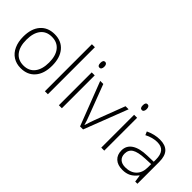

<svg xmlns="http://www.w3.org/2000/svg" viewBox="29 -1472 2194 2194"><g transform="rotate(45 1126.5 -375.0)"><path d="M58.1 -266.1Q58.1 -396 121.1 -468.5Q184.1 -541 293.9 -541Q403.3 -541 465.6 -467.5Q527.8 -394 527.8 -266.1Q527.8 -136.2 464.8 -63.2Q401.9 9.8 291 9.8Q221.2 9.8 168 -23.9Q114.7 -57.6 86.4 -120.6Q58.1 -183.6 58.1 -266.1ZM108.9 -266.1Q108.9 -156.7 157 -95.5Q205.1 -34.2 293 -34.2Q380.9 -34.2 429 -95.5Q477.1 -156.7 477.1 -266.1Q477.1 -376 428.5 -436.5Q379.9 -497.1 292 -497.1Q204.1 -497.1 156.5 -436.8Q108.9 -376.5 108.9 -266.1Z M674.8 0V-759.8H723.1V0Z M894 -678.2Q894 -725.1 924.8 -725.1Q939.9 -725.1 948.5 -712.9Q957 -700.7 957 -678.2Q957 -656.2 948.5 -643.6Q939.9 -630.9 924.8 -630.9Q894 -630.9 894 -678.2ZM900.9 0V-530.8H949.2V0Z M1038.1 -530.8H1087.9L1225.1 -169.9Q1252.4 -100.6 1266.1 -48.8H1269Q1289.1 -115.2 1310.1 -170.9L1447.3 -530.8H1497.1L1292 0H1243.2Z M1579.1 -678.2Q1579.1 -725.1 1609.9 -725.1Q1625 -725.1 1633.5 -712.9Q1642.1 -700.7 1642.1 -678.2Q1642.1 -656.2 1633.5 -643.6Q1625 -630.9 1609.9 -630.9Q1579.1 -630.9 1579.1 -678.2ZM1585.9 0V-530.8H1634.3V0Z M1771 -141.1Q1771 -218.8 1835.7 -261.7Q1900.4 -304.7 2022.9 -307.1L2124 -310.1V-345.2Q2124 -420.9 2093.3 -459.5Q2062.5 -498 1994.1 -498Q1920.4 -498 1841.3 -457L1823.2 -499Q1910.6 -540 1996.1 -540Q2083.5 -540 2126.7 -494.6Q2169.9 -449.2 2169.9 -353V0H2134.3L2122.1 -84H2118.2Q2078.1 -32.7 2035.9 -11.5Q1993.7 9.8 1936 9.8Q1857.9 9.8 1814.5 -30.3Q1771 -70.3 1771 -141.1ZM1822.3 -139.2Q1822.3 -89.4 1852.8 -61.8Q1883.3 -34.2 1939 -34.2Q2023.9 -34.2 2073 -82.8Q2122.1 -131.3 2122.1 -217.8V-270L2029.3 -266.1Q1917.5 -260.7 1869.9 -231.2Q1822.3 -201.7 1822.3 -139.2Z"/></g></svg>

Font: Open Sans Light
Style: Regular
Weight: 300
Foundry: Ascender Corporation
Version: Version 1.10